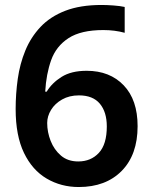

<svg xmlns="http://www.w3.org/2000/svg" viewBox="-20 -743 612 773"><path d="M43 -304Q43 -365 51.5 -425.5Q60 -486 82 -539.5Q104 -593 143 -634.5Q182 -676 242.5 -699.5Q303 -723 389 -723Q410 -723 437 -721Q464 -719 482 -715V-611Q442 -622 396 -622Q306 -622 256 -589.5Q206 -557 186 -501Q166 -445 162 -374H168Q189 -409 228 -433.5Q267 -458 329 -458Q422 -458 478 -399.5Q534 -341 534 -235Q534 -120 470 -55Q406 10 297 10Q226 10 168 -24Q110 -58 76.5 -127.5Q43 -197 43 -304ZM295 -93Q346 -93 378 -127.5Q410 -162 410 -234Q410 -292 382 -325.5Q354 -359 298 -359Q259 -359 230 -342.5Q201 -326 185.5 -300.5Q170 -275 170 -248Q170 -211 184 -175.5Q198 -140 225.5 -116.5Q253 -93 295 -93Z"/></svg>

Font: Noto Sans Bassa Vah SemiBold
Style: Regular
Weight: 600
Designer: Monotype Design Team
Foundry: Monotype Imaging Inc.
Version: Version 2.002; ttfautohint (v1.8.4.7-5d5b)